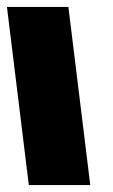

<svg xmlns="http://www.w3.org/2000/svg" viewBox="-37 -533 326 553"><path d="M46 0H223L160 -513H-17Z"/></svg>

Font: Hussar
Style: BdOpOblOne
Weight: 700
Foundry: Cannot Into Space Fonts
Version: Version 2.00